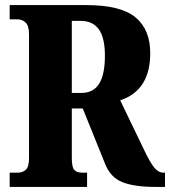

<svg xmlns="http://www.w3.org/2000/svg" viewBox="-20 -734 668 754"><path d="M18 -56H50Q69 -56 81.5 -67.5Q94 -79 94 -114V-599Q94 -633 80.5 -645.5Q67 -658 50 -658H18V-714H319Q454 -714 512 -666Q570 -618 570 -525Q570 -379 452 -340L548 -141Q570 -95 586 -75.5Q602 -56 622 -56H628V0H589Q508 0 461 -18.5Q414 -37 393 -90L305 -308H262V-114Q262 -78 271.5 -67Q281 -56 302 -56H322V0H18ZM299 -369Q347 -369 369.5 -405.5Q392 -442 392 -515Q392 -586 368 -619Q344 -652 297 -652H262V-369Z"/></svg>

Font: Noto Serif CondBlack
Style: Regular
Weight: 900
Width: 3
Designer: Monotype Design Team
Foundry: Monotype Imaging Inc.
Version: Version 1.001